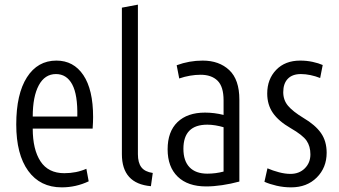

<svg xmlns="http://www.w3.org/2000/svg" viewBox="-20 -796 1461 827"><path d="M246 11Q153 11 101.5 -60Q50 -131 50 -260Q50 -391 96 -463Q142 -535 223 -535Q297 -535 339 -472.5Q381 -410 381 -292Q381 -282 380.5 -269Q380 -256 379 -242H121Q121 -152 154.5 -101Q188 -50 257 -50Q309 -50 352 -69L362 -15Q307 11 246 11ZM121 -294H313Q315 -388 291 -432.5Q267 -477 221 -477Q173 -477 147 -428.5Q121 -380 121 -294Z M630 6Q505 -5 505 -132V-763L574 -776V-132Q574 -95 589 -75.5Q604 -56 638 -51Z M868 7Q789 7 745.5 -35Q702 -77 702 -153Q702 -229 744.5 -270Q787 -311 863 -311Q883 -311 903 -308.5Q923 -306 943 -301V-364Q943 -423 917 -448.5Q891 -474 844 -474Q822 -474 798.5 -470Q775 -466 752 -458L741 -515Q795 -535 853 -535Q924 -535 967.5 -494Q1011 -453 1011 -367V-14Q974 -4 937 1.5Q900 7 868 7ZM873 -48Q909 -48 943 -57V-248Q926 -253 908 -256Q890 -259 873 -259Q770 -259 770 -155Q770 -103 796.5 -75.5Q823 -48 873 -48Z M1234 11Q1202 11 1171.5 4Q1141 -3 1119 -13L1132 -71Q1155 -61 1181.5 -54Q1208 -47 1231 -47Q1269 -47 1293 -71Q1317 -95 1317 -131Q1317 -166 1300.5 -190Q1284 -214 1232 -244Q1180 -274 1155.5 -309.5Q1131 -345 1131 -393Q1131 -455 1169.5 -495Q1208 -535 1273 -535Q1301 -535 1326.5 -529.5Q1352 -524 1370 -516L1359 -460Q1339 -468 1317.5 -472.5Q1296 -477 1276 -477Q1239 -477 1219.5 -456.5Q1200 -436 1200 -399Q1200 -365 1220.5 -340.5Q1241 -316 1287 -288Q1338 -258 1362.5 -223Q1387 -188 1387 -138Q1387 -74 1344.5 -31.5Q1302 11 1234 11Z"/></svg>

Font: Ubuntu Sans Condensed
Style: Regular
Weight: 400
Width: 3
Designer: Dalton Maag Ltd
Foundry: Dalton Maag Ltd
Version: Version 1.006; ttfautohint (v1.8.4.7-5d5b)